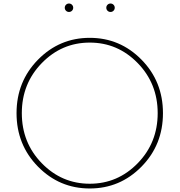

<svg xmlns="http://www.w3.org/2000/svg" viewBox="-20 -1055 1020 1091"><path d="M355 -1028Q362 -1035 372 -1035Q382 -1035 389 -1028Q396 -1021 396 -1011Q396 -1001 389 -994Q382 -987 372 -987Q362 -987 355 -994Q348 -1001 348 -1011Q348 -1021 355 -1028ZM591 -1028Q598 -1035 608 -1035Q618 -1035 625 -1028Q632 -1021 632 -1011Q632 -1001 625 -994Q618 -987 608 -987Q598 -987 591 -994Q584 -1001 584 -1011Q584 -1021 591 -1028ZM217.5 -696.5Q104 -580 104 -412Q104 -244 217.5 -127.5Q331 -11 490 -11Q649 -11 762.5 -127.5Q876 -244 876 -412Q876 -580 762.5 -696.5Q649 -813 490 -813Q331 -813 217.5 -696.5ZM196 -108Q74 -232 74 -412Q74 -592 196 -716Q318 -840 490 -840Q662 -840 784 -716Q906 -592 906 -412Q906 -232 784 -108Q662 16 490 16Q318 16 196 -108Z"/></svg>

Font: Spartan MB
Style: Regular
Weight: 250
Designer: Matt Bailey
Foundry: Matt Bailey
Version: Version 1.000